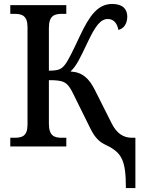

<svg xmlns="http://www.w3.org/2000/svg" viewBox="-20 -740 726 970"><path d="M616 210H664V-44H647C606 -44 571 -63 544 -117L459 -286C430 -343 398 -375 336 -379C366 -406 384 -445 423 -527C461 -607 487 -644 525 -644C557 -644 573 -618 578 -589C603 -594 623 -618 623 -656C623 -693 601 -720 547 -720C474 -720 432 -661 383 -557C349 -484 324 -433 308 -413C291 -392 279 -383 227 -383V-599C227 -661 255 -670 293 -670H315V-714H32V-670H53C91 -670 119 -661 119 -603V-110C119 -52 91 -44 53 -44H32V0H315V-44H293C255 -44 227 -53 227 -115V-335C302 -335 320 -327 349 -268L437 -90C460 -44 482 -22 518 -6C596 32 616 71 616 210Z"/></svg>

Font: Noto Serif SemiCondensed Medium
Style: Regular
Weight: 500
Width: 4
Designer: Monotype Design Team
Foundry: Monotype Imaging Inc.
Version: Version 2.014